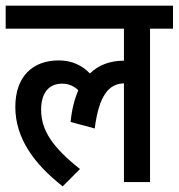

<svg xmlns="http://www.w3.org/2000/svg" viewBox="-20 -642 630 677"><path d="M0 -541H417V-428C368 -428 328 -413 297 -383C269 -412 233 -429 187 -429C97 -429 34 -374 34 -265C34 -155 100 -64 201 15L262 -46C166 -122 125 -182 125 -255C125 -313 151 -347 199 -347C223 -347 241 -338 256 -324C243 -293 233 -256 229 -212L314 -189C329 -306 364 -347 417 -348V0H509V-541H590V-622H0Z"/></svg>

Font: Noto Sans Devanagari Condensed Medium
Style: Regular
Weight: 500
Width: 3
Designer: Jelle Bosma - Monotype Design Team
Foundry: Monotype Imaging Inc.
Version: Version 2.004